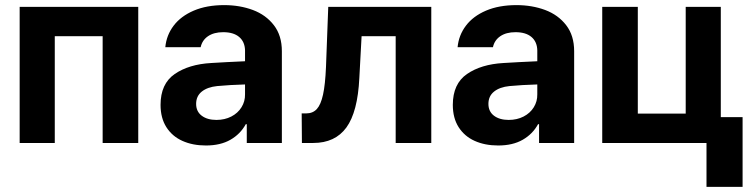

<svg xmlns="http://www.w3.org/2000/svg" viewBox="-20 -557 2940 748"><path d="M56.6 -530.3H518.6V0H379.9V-416H193.4V0H56.6Z M802.7 -311.5Q856.4 -314.9 934.6 -318.4V-361.3Q933.6 -394.5 911.6 -413.1Q889.6 -431.6 849.6 -431.6Q813.5 -431.6 790.5 -416Q767.6 -400.4 761.7 -373H624Q628.4 -419.9 656.5 -457Q684.6 -494.1 734.9 -515.6Q785.2 -537.1 853.5 -537.1Q914.1 -537.1 965.1 -518.1Q1016.1 -499 1047.1 -458.7Q1078.1 -418.5 1078.1 -357.4V0H941.4V-73.2H937.5Q916.5 -34.7 877.7 -12.5Q838.9 9.8 782.2 9.8Q730.5 9.8 690.7 -8.1Q650.9 -25.9 628.2 -61.5Q605.5 -97.2 605.5 -148.4Q605.5 -230.5 660.6 -268.6Q715.8 -306.6 802.7 -311.5ZM823.2 -89.8Q855.5 -89.8 881.1 -103Q906.7 -116.2 920.9 -139.2Q935.1 -162.1 934.6 -189.5V-228Q911.6 -227.5 877.9 -225.6Q844.2 -223.6 826.2 -221.7Q788.1 -217.8 766.1 -200.2Q744.1 -182.6 744.1 -152.3Q744.1 -122.6 765.9 -106.2Q787.6 -89.8 823.2 -89.8Z M1155.3 -115.2H1172.9Q1198.7 -115.2 1214.4 -132.3Q1230 -149.4 1238.5 -188.5Q1247.1 -227.5 1250 -295.9L1258.8 -530.3H1660.2V0H1521.5V-416H1388.7L1379.9 -252.9Q1373.5 -121.1 1329.6 -60.5Q1285.6 0 1200.2 0H1156.2Z M1941.4 -311.5Q1995.1 -314.9 2073.2 -318.4V-361.3Q2072.3 -394.5 2050.3 -413.1Q2028.3 -431.6 1988.3 -431.6Q1952.1 -431.6 1929.2 -416Q1906.2 -400.4 1900.4 -373H1762.7Q1767.1 -419.9 1795.2 -457Q1823.2 -494.1 1873.5 -515.6Q1923.8 -537.1 1992.2 -537.1Q2052.7 -537.1 2103.8 -518.1Q2154.8 -499 2185.8 -458.7Q2216.8 -418.5 2216.8 -357.4V0H2080.1V-73.2H2076.2Q2055.2 -34.7 2016.4 -12.5Q1977.5 9.8 1920.9 9.8Q1869.1 9.8 1829.3 -8.1Q1789.6 -25.9 1766.8 -61.5Q1744.1 -97.2 1744.1 -148.4Q1744.1 -230.5 1799.3 -268.6Q1854.5 -306.6 1941.4 -311.5ZM1961.9 -89.8Q1994.1 -89.8 2019.8 -103Q2045.4 -116.2 2059.6 -139.2Q2073.7 -162.1 2073.2 -189.5V-228Q2050.3 -227.5 2016.6 -225.6Q1982.9 -223.6 1964.8 -221.7Q1926.8 -217.8 1904.8 -200.2Q1882.8 -182.6 1882.8 -152.3Q1882.8 -122.6 1904.5 -106.2Q1926.3 -89.8 1961.9 -89.8Z M2788.1 -100.6H2873V170.9H2732.4V0H2326.2V-530.3H2464.8V-114.3H2651.4V-530.3H2788.1Z"/></svg>

Font: WEMIX Pretendard
Style: Bold
Weight: 700
Designer: Base glyphs from Inter by Rasmus Andersson; Hangeul glyphs from Noto Sans CJK(Source Han Sans) by Jang Soo-young and Kan
Foundry: Kil Hyung-jin
Version: Version 1.000